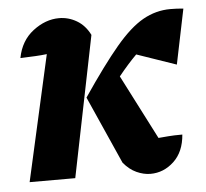

<svg xmlns="http://www.w3.org/2000/svg" viewBox="-42 -540 635 591"><g transform="rotate(-5 275.0 -244.0)"><path d="M27 0 114 -388Q98 -386 79 -385Q60 -384 32 -383Q42 -436 80.5 -465.5Q119 -495 161 -495Q190 -495 215.5 -480Q241 -465 256 -435L168 0ZM317 -35 224 -244Q289 -340 334.5 -394Q380 -448 420 -470.5Q460 -493 505 -493Q525 -493 545 -491L510 -321L388 -363Q361 -336 332 -300L434 -101Q447 -102 464 -103.5Q481 -105 508 -105Q504 -52 472.5 -22.5Q441 7 400 7Q379 7 357 -3Q335 -13 317 -35Z"/></g></svg>

Font: Piazzolla
Style: Bold Italic
Weight: 700
Italic angle: -11.3°
Designer: Juan Pablo del Peral
Foundry: Huerta Tipografica
Version: Version 1.330